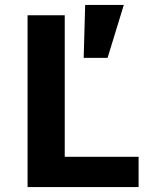

<svg xmlns="http://www.w3.org/2000/svg" viewBox="-20 -760 640 780"><path d="M92 0V-698H243V-123H543V0ZM417 -525H320L326 -740H483Z"/></svg>

Font: Lilex Nerd Font
Style: Bold
Weight: 700
Designer: Mike Abbink, Paul van der Laan, Pieter van Rosmalen, Mikhael Khrustik
Foundry: Mikhael Khrustik
Version: Version 2.400; ttfautohint (v1.8.4.7-5d5b);Nerd Fonts 3.3.0